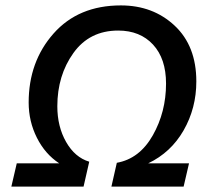

<svg xmlns="http://www.w3.org/2000/svg" viewBox="-20 -690 789 710"><path d="M706 -389Q706 -290 659 -208Q612 -126 528 -86H679L659 0H392L412 -88Q496 -103 545 -189.5Q594 -276 594 -381Q594 -473 546 -525Q498 -577 417 -577Q311 -577 251.5 -494Q192 -411 192 -297Q192 -222 224.5 -165Q257 -108 310 -92L289 0H22L42 -86H199Q147 -120 116.5 -180.5Q86 -241 86 -311Q86 -462 178 -566Q270 -670 427 -670Q546 -670 626 -595Q706 -520 706 -389Z"/></svg>

Font: Elaine Sans Medium
Style: Italic
Weight: 500
Italic angle: -13°
Designer: Wei Huang
Foundry: Wei Huang
Version: Version 2.001;December 24, 2019;FontCreator 12.0.0.2547 64-b